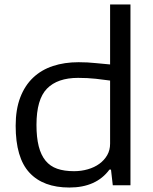

<svg xmlns="http://www.w3.org/2000/svg" viewBox="-20 -828 683 858"><path d="M290 10Q173 10 111.5 -56.5Q50 -123 50 -266Q50 -339 70.5 -392.5Q91 -446 128 -481Q165 -516 216.5 -533Q268 -550 331 -550Q372 -550 408 -546Q444 -542 472 -540V-808H563V0H484L476 -70H469Q410 10 290 10ZM311 -63Q343 -63 372.5 -71.5Q402 -80 424 -96Q446 -112 459 -134.5Q472 -157 472 -186V-468Q445 -472 408 -476Q371 -480 329 -480Q237 -480 190 -432Q143 -384 143 -270Q143 -214 153 -174.5Q163 -135 183.5 -110Q204 -85 235.5 -74Q267 -63 311 -63Z"/></svg>

Font: Encode Sans Wide
Style: Regular
Weight: 400
Designer: Pablo Impallari, Andres Torresi
Foundry: Pablo Impallari, Andres Torresi
Version: Version 1.000; ttfautohint (v1.00) -l 8 -r 50 -G 200 -x 14 -